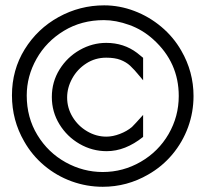

<svg xmlns="http://www.w3.org/2000/svg" viewBox="-20 -698 780 729"><path d="M25.4 -335.9Q25.4 -432.6 73.7 -510.7Q122.1 -588.9 202.6 -633.3Q283.2 -677.7 375.5 -677.7Q433.6 -677.7 489.7 -656.5Q545.9 -635.3 592.3 -596.4Q638.7 -557.6 668.5 -505.4Q714.8 -425.3 714.8 -333.5Q714.8 -272 694.1 -215.1Q673.3 -158.2 634.5 -111.8Q595.7 -65.4 542.5 -35.2Q462.4 11.2 370.1 11.2Q309.1 11.2 252 -9.5Q194.8 -30.3 148.2 -69.3Q101.6 -108.4 71.8 -161.1Q25.4 -241.2 25.4 -335.9ZM122.1 -185.1Q162.6 -118.7 229.2 -81.8Q295.9 -44.9 370.1 -44.9Q447.3 -44.9 514.4 -83.7Q581.5 -122.6 620.1 -189Q658.7 -255.9 658.7 -333.5Q658.7 -460.4 563 -547.4Q522 -585 470.9 -603.3Q419.9 -621.6 374.5 -621.6Q289.6 -621.6 222.7 -581.1Q155.8 -540.5 118.7 -474.6Q81.5 -408.7 81.5 -335.4Q81.5 -251.5 122.1 -185.1ZM176.8 -329.6Q176.8 -387.2 206.1 -434.3Q235.4 -481.4 283 -508.3Q330.6 -535.2 383.3 -535.2Q450.2 -535.2 500.5 -497.1Q505.4 -493.7 523.4 -478.5V-393.1L511.7 -407.2Q489.3 -434.6 474.1 -448.5Q459 -462.4 437.5 -470.7Q416 -479 383.3 -479Q341.3 -479 307.4 -457Q273.4 -435.1 254.2 -400.1Q234.9 -365.2 234.9 -327.6Q234.9 -288.1 255.6 -253.9Q276.4 -219.7 310.8 -199.5Q345.2 -179.2 383.8 -179.2Q408.2 -179.2 435.1 -189.5Q461.9 -199.7 481 -215.8Q490.7 -225.1 523.4 -261.7V-178.2Q455.6 -124 385.3 -124Q330.1 -124 282.2 -151.6Q234.4 -179.2 205.6 -226.3Q176.8 -273.4 176.8 -329.6Z"/></svg>

Font: NMS Futura Pro Book
Style: Regular
Weight: 400
Designer: Blend3rman
Version: Version 0.1